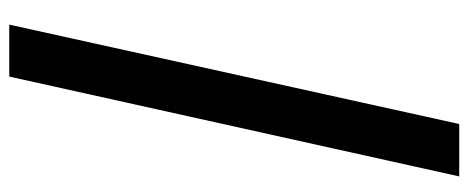

<svg xmlns="http://www.w3.org/2000/svg" viewBox="-326 -528 1036 425"><g transform="rotate(-90 192.5 -315.0)"><path d="M15 183 236 -813H351L131 183Z"/></g></svg>

Font: Noto Sans JP Thin Black
Style: Regular
Weight: 900
Version: Version 2.004-H2;hotconv 1.0.118;makeotfexe 2.5.65603